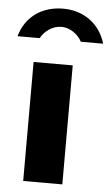

<svg xmlns="http://www.w3.org/2000/svg" viewBox="-75 -794 480 831"><g transform="rotate(5 165.0 -379.0)"><path d="M351 -622C325 -710 252 -758 166 -758C80 -758 5 -714 -21 -622H75C92 -653 126 -679 166 -679C200 -679 237 -655 254 -622ZM228 -517H58V0H228Z"/></g></svg>

Font: United Sans ExtraBold
Style: Regular
Weight: 800
Designer: Pablo Impallari, Rodrigo Fuenzalida (Modified by Dan O. Williams)
Version: Version 1.000;PS 001.000;hotconv 1.0.88;makeotf.lib2.5.64775